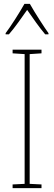

<svg xmlns="http://www.w3.org/2000/svg" viewBox="-20 -970 278 990"><path d="M134 -950H106C82 -907 35 -833 9 -799V-793H26C56 -827 94 -882 120 -919C147 -880 183 -828 213 -793H230V-799C211 -825 159 -905 134 -950ZM194 0V-19L133 -22V-691L194 -695V-714H45V-695L107 -691V-22L45 -19V0Z"/></svg>

Font: Noto Sans Gujarati Condensed Thin
Style: Regular
Weight: 100
Width: 3
Designer: Jelle Bosma - Monotype Design Team, Universal Thirst
Foundry: Monotype Imaging Inc.
Version: Version 2.106